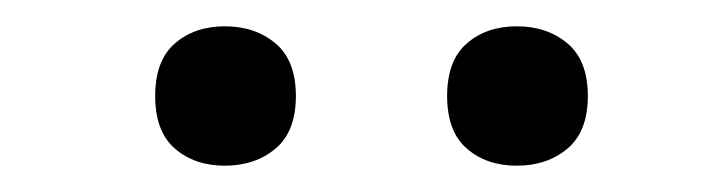

<svg xmlns="http://www.w3.org/2000/svg" viewBox="-20 -791 540 146"><path d="M151 -665Q174 -665 189.5 -678Q205 -691 205 -718Q205 -745 189.5 -758Q174 -771 151 -771Q128 -771 113 -758Q98 -745 98 -718Q98 -691 113 -678Q128 -665 151 -665ZM373 -665Q396 -665 411.5 -678Q427 -691 427 -718Q427 -745 411.5 -758Q396 -771 373 -771Q350 -771 335 -758Q320 -745 320 -718Q320 -691 335 -678Q350 -665 373 -665Z"/></svg>

Font: Roboto Serif 20pt ExtraLight
Style: Italic
Weight: 250
Italic angle: -10°
Version: Version 1.007